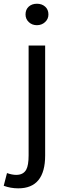

<svg xmlns="http://www.w3.org/2000/svg" viewBox="-63 -775 352 1032"><path d="M35.2 237.3Q-5.9 237.3 -43 223.6L-25.4 155.3Q2 165 24.4 165Q62.5 165 78.1 136.7Q90.8 113.3 90.8 60.5V-530.3H179.7V60.5Q179.7 237.3 35.2 237.3ZM74.2 -697.3Q74.2 -723.6 91.3 -739.3Q108.4 -754.9 135.7 -754.9Q162.1 -754.9 179.7 -739.3Q197.3 -723.6 197.3 -697.3Q197.3 -672.9 179.2 -656.2Q161.1 -639.6 135.3 -639.6Q109.4 -639.6 91.8 -656.2Q74.2 -672.9 74.2 -697.3Z"/></svg>

Font: Bpmf GenYo Gothic R
Style: R
Weight: 400
Foundry: But Ko
Version: Version 1.320